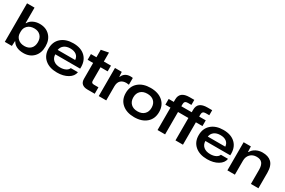

<svg xmlns="http://www.w3.org/2000/svg" viewBox="116 -1933 4670 3146"><g transform="rotate(30 2451.5 -359.5)"><path d="M405.8 7.8Q329.1 7.8 276.1 -18.8Q223.1 -45.4 198.2 -91.8H191.9L187 0H53.2V-729H194.8V-437H201.2Q226.1 -485.4 281.2 -513.7Q336.4 -542 405.8 -542Q524.9 -542 596.9 -467Q668.9 -392.1 668.9 -267.1Q668.9 -141.1 596.9 -66.7Q524.9 7.8 405.8 7.8ZM194.8 -249Q194.8 -186 240.5 -143.1Q286.1 -100.1 363.8 -100.1Q438 -100.1 481.9 -144Q525.9 -188 525.9 -267.1Q525.9 -343.8 481.9 -388.4Q438 -433.1 363.8 -433.1Q286.1 -433.1 240.5 -389.4Q194.8 -345.7 194.8 -280.8Z M1043 8.8Q898.9 8.8 813.7 -64.5Q728.5 -137.7 728.5 -264.2Q728.5 -393.1 813.5 -467.5Q898.4 -542 1040.5 -542Q1189 -542 1270 -460.7Q1351.1 -379.4 1341.8 -236.8H871.6Q873 -167.5 919.7 -128.2Q966.3 -88.9 1046.9 -88.9Q1106.4 -88.9 1149.4 -110.6Q1192.4 -132.3 1204.6 -168H1339.8Q1327.6 -88.9 1245.1 -40Q1162.6 8.8 1043 8.8ZM869.6 -318.8H1200.7Q1196.3 -377.9 1154.1 -410.9Q1111.8 -443.8 1039.6 -443.8Q968.8 -443.8 924.1 -410.9Q879.4 -377.9 869.6 -318.8Z M1616.2 0Q1550.8 0 1515.1 -30.8Q1479.5 -61.5 1479.5 -124V-423.8H1375.5V-532.2H1479.5V-673.8L1619.6 -701.2V-532.2H1754.4V-423.8H1619.6V-168Q1619.6 -142.1 1632.1 -132.1Q1644.5 -122.1 1672.4 -122.1H1754.4V0Z M1830.6 0V-532.2H1958.5L1964.4 -442.9H1970.2Q1986.8 -488.3 2026.1 -514.2Q2065.4 -540 2119.1 -540Q2149.4 -540 2165.5 -536.1V-408.2Q2140.1 -413.1 2116.2 -413.1Q2049.8 -413.1 2012 -377.9Q1974.1 -342.8 1972.2 -271V0Z M2503.4 9.8Q2360.4 9.8 2274.2 -64.2Q2188 -138.2 2188 -266.1Q2188 -393.6 2273.9 -467.8Q2359.9 -542 2503.4 -542Q2647.5 -542 2732.9 -468.3Q2818.4 -394.5 2818.4 -266.1Q2818.4 -138.7 2732.9 -64.5Q2647.5 9.8 2503.4 9.8ZM2676.3 -266.1Q2676.3 -343.3 2630.4 -387.7Q2584.5 -432.1 2503.4 -432.1Q2422.9 -432.1 2377 -387.2Q2331.1 -342.3 2331.1 -266.1Q2331.1 -189.9 2377 -145Q2422.9 -100.1 2503.4 -100.1Q2584 -100.1 2630.1 -145Q2676.3 -189.9 2676.3 -266.1Z M2942.9 0V-423.8H2846.2V-532.2H2942.9V-578.1Q2942.9 -729 3128.9 -729H3217.8V-633.8H3150.9Q3117.2 -633.8 3101.6 -619.1Q3085.9 -604.5 3085.9 -573.2V-532.2H3282.2V-578.1Q3282.2 -655.3 3328.6 -692.1Q3375 -729 3466.8 -729H3556.2V-633.8H3488.8Q3455.6 -633.8 3439.7 -619.1Q3423.8 -604.5 3423.8 -573.2V-532.2H3547.9V-423.8H3423.8V0H3282.2V-423.8H3085.9V0Z M3882.8 8.8Q3738.8 8.8 3653.6 -64.5Q3568.4 -137.7 3568.4 -264.2Q3568.4 -393.1 3653.3 -467.5Q3738.3 -542 3880.4 -542Q4028.8 -542 4109.9 -460.7Q4190.9 -379.4 4181.6 -236.8H3711.4Q3712.9 -167.5 3759.5 -128.2Q3806.2 -88.9 3886.7 -88.9Q3946.3 -88.9 3989.3 -110.6Q4032.2 -132.3 4044.4 -168H4179.7Q4167.5 -88.9 4085 -40Q4002.4 8.8 3882.8 8.8ZM3709.5 -318.8H4040.5Q4036.1 -377.9 3993.9 -410.9Q3951.7 -443.8 3879.4 -443.8Q3808.6 -443.8 3763.9 -410.9Q3719.2 -377.9 3709.5 -318.8Z M4264.6 0V-532.2H4401.4L4406.2 -432.1H4414.6Q4440.9 -483.4 4497.3 -512.7Q4553.7 -542 4619.6 -542Q4672.9 -542 4714.1 -529.1Q4755.4 -516.1 4786.9 -487.5Q4818.4 -459 4835 -409.7Q4851.6 -360.4 4851.6 -292V0H4709.5V-267.1Q4709.5 -350.6 4676.8 -391.8Q4644 -433.1 4572.3 -433.1Q4497.6 -433.1 4451.9 -386.5Q4406.2 -339.8 4406.2 -265.1V0Z"/></g></svg>

Font: Lumene Sans Expanded
Style: Bold
Weight: 600
Width: 7
Designer: Deni Anggara
Version: Version 1.003;Glyphs 3.1.2 (3151)